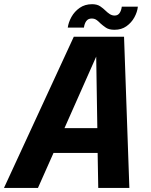

<svg xmlns="http://www.w3.org/2000/svg" viewBox="-48 -918 736 938"><path d="M-28.5 0 312.5 -738.5H558L584 0H432L429 -171H213.5L137.5 0ZM267 -292H427.5L422 -641.5ZM625.5 -885.5Q623 -860 608.8 -833.8Q594.5 -807.5 570 -790Q545.5 -772.5 511.5 -772.5Q484.5 -772.5 469.2 -783Q454 -793.5 443.5 -803Q434 -813 424 -820.2Q414 -827.5 400 -827.5Q382.5 -827.5 373.5 -815Q364.5 -802.5 362 -783H283Q286.5 -809 301.2 -835.5Q316 -862 341.5 -879.8Q367 -897.5 402 -897.5Q426.5 -897.5 441.8 -887Q457 -876.5 467 -866.5Q477 -856.5 488.2 -849.2Q499.5 -842 512 -842Q527.5 -842 536 -854Q544.5 -866 547 -885.5Z"/></svg>

Font: Epilogue
Style: Bold Italic
Weight: 700
Italic angle: -12°
Designer: Tyler Finck
Foundry: Etcetera Type Co
Version: Version 2.111; ttfautohint (v1.8.3)